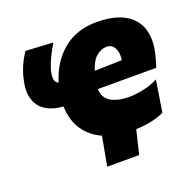

<svg xmlns="http://www.w3.org/2000/svg" viewBox="-116 -637 906 890"><g transform="rotate(-20 337.0 -192.5)"><path d="M266 131Q272.5 95.5 279.2 59Q286 22.5 292.5 -12.5Q235.5 -38 204.2 -85.8Q173 -133.5 171.5 -200.5Q91 -206.5 56.8 -252.2Q22.5 -298 39 -374Q44.5 -404 58 -437.2Q71.5 -470.5 93.5 -503L229 -495.5Q218 -479 206.2 -456.2Q194.5 -433.5 185.2 -411Q176 -388.5 172.5 -373Q167.5 -347.5 170.2 -333Q173 -318.5 188 -312.5Q216 -405.5 282.5 -460.8Q349 -516 448.5 -516Q572 -516 626 -454.2Q680 -392.5 654 -283Q645.5 -248 636.5 -222H348.5Q350 -177 384.5 -157.5Q419 -138 474 -138Q503.5 -138 544 -146.2Q584.5 -154.5 616.5 -172L592 -17Q573.5 -6.5 537 2.5Q500.5 11.5 452 13.5Q445 43 437.8 72.5Q430.5 102 423.5 131ZM452.5 -392.5Q426.5 -392.5 402.5 -372.8Q378.5 -353 364 -306.5L498.5 -310Q504 -343 492 -367.8Q480 -392.5 452.5 -392.5Z"/></g></svg>

Font: Commissioner ExtraBold
Style: Italic
Weight: 800
Italic angle: -12°
Designer: Kostas Bartsokas
Foundry: Kostas Bartsokas
Version: Version 1.000; ttfautohint (v1.8.3)